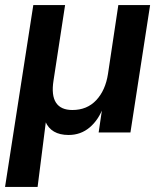

<svg xmlns="http://www.w3.org/2000/svg" viewBox="-27 -525 643 761"><path d="M-7 216 105 -505H231L185 -205Q176 -147 195 -118Q214 -89 260 -89Q318 -89 354.5 -128Q391 -167 401 -232L442 -505H568L490 0H364L379 -102H383Q364 -50 328.5 -20Q293 10 245 10Q210 10 187 -3.5Q164 -17 153 -43L155 -44L122 216Z"/></svg>

Font: Mulish ExtraLight
Style: Italic
Weight: 200
Italic angle: -9°
Designer: Vernon Adams
Foundry: Vernon Adams
Version: Version 3.603